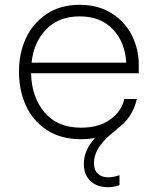

<svg xmlns="http://www.w3.org/2000/svg" viewBox="-20 -561 645 797"><path d="M59 -259V-269Q59 -340 87.5 -402Q116 -464 173 -502.5Q230 -541 311 -541Q387 -541 442.5 -506.5Q498 -472 527 -415Q556 -358 556 -293V-257H109Q111 -159 164.5 -95Q218 -31 317 -31Q390 -31 437.5 -65Q485 -99 496 -150H548Q529 -68 463 -24L464 -23L439 -3Q370 56 370 115Q370 145 386 160Q402 175 429 175Q452 175 476 166V207Q455 216 428 216Q383 216 355.5 190.5Q328 165 328 119Q328 63 374 12Q344 17 317 17Q232 17 173.5 -22Q115 -61 87 -124Q59 -187 59 -259ZM504 -301Q499 -387 448 -440Q397 -493 311 -493Q224 -493 172 -439.5Q120 -386 111 -301Z"/></svg>

Font: Sora-SIA ExtraLight
Style: Regular
Weight: 200
Designer: Jonathan Barnbrook, Julián Moncada
Foundry: Barnbrook Fonts
Version: Version 2.000